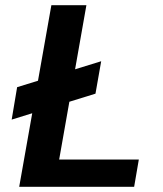

<svg xmlns="http://www.w3.org/2000/svg" viewBox="-20 -720 629 740"><path d="M25 -259 46 -384 370 -484 348 -359ZM54 0 178 -700H313L208 -105H515L497 0Z"/></svg>

Font: DM Sans
Style: Bold Italic
Weight: 700
Italic angle: -10°
Designer: Colophon Foundry, Jonny Pinhorn
Foundry: Colophon Foundry
Version: Version 4.004;gftools[0.9.30]